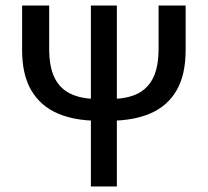

<svg xmlns="http://www.w3.org/2000/svg" viewBox="-20 -675 752 695"><path d="M335 -238Q250 -238 188.5 -264.5Q127 -291 93.5 -347.5Q60 -404 60 -494V-655H158V-499Q158 -433 177.5 -393.5Q197 -354 235.5 -335.5Q274 -317 331 -317H382Q439 -317 477 -335.5Q515 -354 534.5 -393.5Q554 -433 554 -499V-655H652V-494Q652 -404 619 -347.5Q586 -291 524.5 -264.5Q463 -238 377 -238ZM309 0V-655H403V0Z"/></svg>

Font: Source Sans 3 Medium
Style: Regular
Weight: 500
Designer: Paul D. Hunt
Foundry: Adobe
Version: Version 3.052;hotconv 1.1.0;makeotfexe 2.6.0